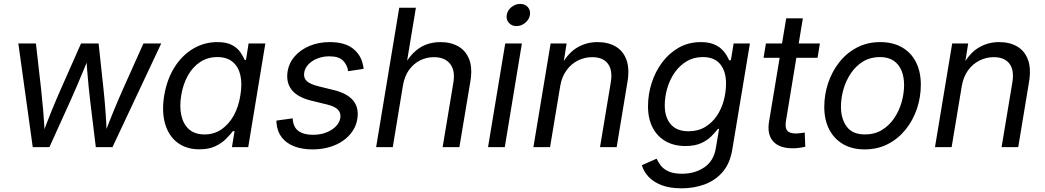

<svg xmlns="http://www.w3.org/2000/svg" viewBox="-20 -768 5454 1002"><path d="M150.9 0 75.7 -541H167.5L194.3 -304.7Q199.7 -254.9 205.1 -194.6Q210.4 -134.3 213.9 -60.1H199.2Q225.6 -130.9 250.2 -191.7Q274.9 -252.4 298.3 -304.7L402.8 -541H494.6L520 -304.7Q525.4 -254.9 530 -194.6Q534.7 -134.3 537.6 -60.1H522.5Q549.3 -131.3 574.2 -191.7Q599.1 -252 622.6 -304.7L728.5 -541H821.3L566.9 0H480L450.2 -245.1Q446.3 -279.8 442.4 -317.9Q438.5 -356 435.3 -397.2Q432.1 -438.5 429.2 -481H448.7Q431.6 -439 414.6 -398.2Q397.5 -357.4 381.1 -318.8Q364.7 -280.3 348.6 -244.6L237.8 0Z M1020.5 11.2Q952.6 11.2 906.5 -23.4Q860.4 -58.1 841.8 -121.3Q823.2 -184.6 836.9 -269.5Q851.6 -355.5 891.1 -417.7Q930.7 -480 988.5 -514.2Q1046.4 -548.3 1114.3 -548.3Q1163.6 -548.3 1192.1 -532.2Q1220.7 -516.1 1235.1 -494.4Q1249.5 -472.7 1257.3 -455.1H1263.7L1277.3 -541H1364.7L1275.4 0H1190.4L1204.1 -83.5H1195.3Q1181.2 -64.9 1158.9 -42.7Q1136.7 -20.5 1103 -4.6Q1069.3 11.2 1020.5 11.2ZM1047.4 -66.4Q1096.7 -66.4 1135.3 -92.5Q1173.8 -118.7 1199.5 -164.6Q1225.1 -210.4 1234.4 -270.5Q1244.6 -330.6 1234.4 -375.5Q1224.1 -420.4 1193.8 -445.3Q1163.6 -470.2 1114.3 -470.2Q1063.5 -470.2 1024.2 -444.1Q984.9 -418 960 -372.8Q935.1 -327.6 925.8 -270.5Q916 -212.4 926.3 -166Q936.5 -119.6 966.8 -93Q997.1 -66.4 1047.4 -66.4Z M1611.8 11.7Q1557.1 11.7 1516.4 -3.9Q1475.6 -19.5 1451.4 -49.8Q1427.2 -80.1 1423.3 -124Q1422.9 -127.9 1422.6 -131.3Q1422.4 -134.8 1422.9 -138.7L1507.3 -150.4Q1509.8 -105 1537.1 -84.7Q1564.5 -64.5 1612.8 -64.5Q1651.9 -64.5 1682.9 -76.7Q1713.9 -88.9 1733.4 -109.1Q1752.9 -129.4 1756.3 -153.8Q1759.3 -179.2 1743.4 -195.8Q1727.5 -212.4 1690.4 -221.7L1604.5 -242.7Q1534.7 -259.8 1503.7 -297.4Q1472.7 -335 1480.5 -392.1Q1487.3 -439 1518.1 -474.1Q1548.8 -509.3 1596.4 -528.8Q1644 -548.3 1700.2 -548.3Q1778.3 -548.3 1820.8 -515.4Q1863.3 -482.4 1874 -430.2Q1875.5 -424.8 1876.2 -419.7Q1877 -414.6 1877.4 -408.7L1796.9 -396.5Q1792.5 -428.7 1770.5 -451.4Q1748.5 -474.1 1698.7 -474.1Q1665 -474.1 1636.2 -462.6Q1607.4 -451.2 1589.1 -431.6Q1570.8 -412.1 1567.4 -387.7Q1563.5 -360.4 1581.5 -344.2Q1599.6 -328.1 1643.1 -317.4L1722.2 -297.9Q1792 -280.8 1822.8 -243.7Q1853.5 -206.5 1845.2 -150.4Q1840.3 -114.7 1820.8 -85Q1801.3 -55.2 1770 -33.4Q1738.8 -11.7 1698.2 0Q1657.7 11.7 1611.8 11.7Z M2083 -322.8 2029.8 0H1942.9L2063.5 -727.5H2150.4L2097.7 -409.7H2080.6Q2106 -460 2136.2 -490.5Q2166.5 -521 2202.1 -534.7Q2237.8 -548.3 2278.3 -548.3Q2333 -548.3 2372.3 -525.6Q2411.6 -502.9 2429 -457.3Q2446.3 -411.6 2434.6 -342.3L2377.4 0H2290L2345.7 -335Q2356.9 -399.4 2329.1 -434.6Q2301.3 -469.7 2244.6 -469.7Q2206.1 -469.7 2172.4 -452.9Q2138.7 -436 2115 -403.6Q2091.3 -371.1 2083 -322.8Z M2526.9 0 2616.7 -541H2703.6L2614.3 0ZM2675.3 -631.8Q2650.4 -631.8 2635.5 -648.9Q2620.6 -666 2624.5 -689.9Q2628.4 -714.4 2649.2 -731Q2669.9 -747.6 2694.8 -747.6Q2719.7 -747.6 2734.6 -731Q2749.5 -714.4 2745.6 -689.9Q2741.7 -666 2720.9 -648.9Q2700.2 -631.8 2675.3 -631.8Z M2903.8 -319.8 2850.6 0H2763.7L2853.5 -541H2937L2916 -409.7L2901.4 -412.6Q2938 -485.8 2987.8 -517.1Q3037.6 -548.3 3098.1 -548.3Q3154.3 -548.3 3193.6 -524.9Q3232.9 -501.5 3249.5 -455.1Q3266.1 -408.7 3254.4 -339.4L3198.2 0H3111.3L3167.5 -337.9Q3178.2 -402.3 3152.1 -436Q3126 -469.7 3070.8 -469.7Q3030.8 -469.7 2995.8 -452.1Q2960.9 -434.6 2936.5 -401.1Q2912.1 -367.7 2903.8 -319.8Z M3537.6 214.8Q3475.1 214.8 3432.4 198.2Q3389.6 181.6 3364.3 154.1Q3338.9 126.5 3329.6 94.2L3406.7 60.1Q3414.1 76.7 3427.7 95Q3441.4 113.3 3467.8 126Q3494.1 138.7 3539.6 138.7Q3606.9 138.7 3656 105Q3705.1 71.3 3715.8 4.9L3732.9 -96.2L3726.1 -94.7Q3711.9 -76.2 3690.9 -55.4Q3669.9 -34.7 3637.5 -20.3Q3605 -5.9 3557.1 -5.9Q3498.5 -5.9 3454.8 -30.3Q3411.1 -54.7 3386.5 -101.1Q3361.8 -147.5 3361.8 -213.4Q3361.8 -275.9 3380.9 -335.2Q3399.9 -394.5 3435.8 -442.6Q3471.7 -490.7 3522.7 -519.5Q3573.7 -548.3 3637.7 -548.3Q3675.8 -548.3 3701.7 -538.3Q3727.5 -528.3 3744.1 -513.2Q3760.7 -498 3770.5 -481.7Q3780.3 -465.3 3785.6 -452.6L3794.4 -454.6L3808.6 -541H3893.6L3801.3 14.6Q3789.1 85.9 3751 129.9Q3712.9 173.8 3657.2 194.3Q3601.6 214.8 3537.6 214.8ZM3572.8 -83Q3622.6 -83 3659.4 -105Q3696.3 -127 3720.7 -163.1Q3745.1 -199.2 3757.1 -243.4Q3769 -287.6 3769 -332.5Q3769 -395.5 3738.8 -432.9Q3708.5 -470.2 3647.9 -470.2Q3600.6 -470.2 3563.7 -448.2Q3526.9 -426.3 3501.2 -389.6Q3475.6 -353 3462.4 -308.1Q3449.2 -263.2 3449.2 -217.8Q3449.2 -155.8 3480.5 -119.4Q3511.7 -83 3572.8 -83Z M4258.8 -541 4246.6 -466.3H3964.8L3977.1 -541ZM4083 -672.4H4169.9L4082 -138.7Q4075.7 -102.5 4087.9 -86.9Q4100.1 -71.3 4133.8 -71.3Q4142.6 -71.3 4155.8 -73Q4168.9 -74.7 4179.7 -76.2L4182.6 -2.4Q4169.4 1 4152.1 3.4Q4134.8 5.9 4117.7 5.9Q4046.9 5.9 4014.9 -30.3Q3982.9 -66.4 3993.2 -131.8Z M4492.2 11.7Q4426.8 11.7 4379.6 -15.9Q4332.5 -43.5 4307.1 -93.3Q4281.7 -143.1 4281.7 -210Q4281.7 -274.4 4302 -335Q4322.3 -395.5 4360.4 -443.6Q4398.4 -491.7 4452.4 -520Q4506.3 -548.3 4574.2 -548.3Q4639.6 -548.3 4687.3 -521Q4734.9 -493.7 4760.3 -443.6Q4785.6 -393.6 4785.6 -326.2Q4785.6 -260.7 4765.1 -200.2Q4744.6 -139.6 4706.1 -91.8Q4667.5 -43.9 4613.5 -16.1Q4559.6 11.7 4492.2 11.7ZM4494.1 -66.4Q4544.4 -66.4 4582.5 -89.6Q4620.6 -112.8 4646.2 -150.6Q4671.9 -188.5 4685.1 -234.1Q4698.2 -279.8 4698.2 -324.7Q4698.2 -366.7 4684.8 -399.4Q4671.4 -432.1 4643.6 -451.2Q4615.7 -470.2 4571.8 -470.2Q4522.5 -470.2 4484.6 -447.3Q4446.8 -424.3 4420.9 -386Q4395 -347.7 4381.8 -301.8Q4368.7 -255.9 4368.7 -210.4Q4368.7 -148.4 4398.7 -107.4Q4428.7 -66.4 4494.1 -66.4Z M4999.5 -319.8 4946.3 0H4859.4L4949.2 -541H5032.7L5011.7 -409.7L4997.1 -412.6Q5033.7 -485.8 5083.5 -517.1Q5133.3 -548.3 5193.8 -548.3Q5250 -548.3 5289.3 -524.9Q5328.6 -501.5 5345.2 -455.1Q5361.8 -408.7 5350.1 -339.4L5293.9 0H5207L5263.2 -337.9Q5273.9 -402.3 5247.8 -436Q5221.7 -469.7 5166.5 -469.7Q5126.5 -469.7 5091.6 -452.1Q5056.6 -434.6 5032.2 -401.1Q5007.8 -367.7 4999.5 -319.8Z"/></svg>

Font: Inter 17pt
Style: Italic
Weight: 400
Italic angle: -9.3988°
Version: Version 4.001;git-66647c0bb